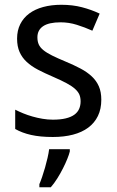

<svg xmlns="http://www.w3.org/2000/svg" viewBox="-20 -566 491 807"><path d="M405.8 -147Q405.8 -107.9 391.6 -78.6Q377.4 -49.3 350.8 -29.5Q324.2 -9.8 286.6 0Q249 9.8 202.1 9.8Q148.9 9.8 110.8 1.2Q72.8 -7.3 43.9 -23.9V-105Q59.1 -97.2 77.6 -89.6Q96.2 -82 116.7 -76.2Q137.2 -70.3 158.9 -66.7Q180.7 -63 202.1 -63Q233.9 -63 256.1 -68.4Q278.3 -73.7 292.2 -83.7Q306.2 -93.8 312.5 -108.2Q318.8 -122.6 318.8 -140.1Q318.8 -155.3 314 -167.5Q309.1 -179.7 296.1 -191.7Q283.2 -203.6 260.7 -215.8Q238.3 -228 203.1 -243.2Q168 -258.3 139.9 -272.9Q111.8 -287.6 92.3 -305.7Q72.8 -323.7 62.3 -347.4Q51.8 -371.1 51.8 -403.8Q51.8 -438 65.2 -464.6Q78.6 -491.2 103 -509.3Q127.4 -527.3 161.6 -536.6Q195.8 -545.9 237.8 -545.9Q285.2 -545.9 324.5 -535.6Q363.8 -525.4 398.9 -508.8L368.2 -437Q336.4 -451.2 303 -461.7Q269.5 -472.2 234.9 -472.2Q185.1 -472.2 161.1 -455.8Q137.2 -439.5 137.2 -409.2Q137.2 -392.1 142.8 -379.4Q148.4 -366.7 162.1 -355.5Q175.8 -344.2 198.7 -332.8Q221.7 -321.3 255.9 -307.1Q291 -292.5 318.6 -277.8Q346.2 -263.2 365.7 -244.9Q385.3 -226.6 395.5 -203.1Q405.8 -179.7 405.8 -147ZM145.5 208Q150.9 195.8 157.2 177.2Q163.6 158.7 169.4 138.2Q175.3 117.7 179.9 97.4Q184.6 77.1 186.5 61H273.4V70.8Q270.5 83 262.9 101.8Q255.4 120.6 244.6 141.8Q233.9 163.1 220.7 184.1Q207.5 205.1 193.4 221.2H145.5Z"/></svg>

Font: Droid Sans
Style: Regular
Weight: 400
Foundry: Ascender Corporation
Version: Version 1.00 build 114